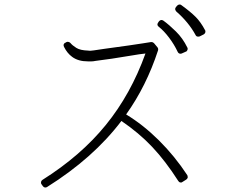

<svg xmlns="http://www.w3.org/2000/svg" viewBox="-20 -879 1040 854"><path d="M862 -716Q866 -716 868 -717L886 -726Q892 -730 893 -734Q895 -741 892 -745Q873 -781 850 -804Q827 -827 787 -856Q784 -859 779 -859Q773 -859 768 -854L763 -848Q759 -844 759 -838Q761 -831 764 -828Q819 -780 850 -723Q853 -716 862 -716ZM783 -640Q785 -640 786 -640.5Q787 -641 788 -641L806 -649Q811 -650 814 -657Q816 -664 813 -668Q793 -709 762.5 -739Q732 -769 707 -787Q703 -790 698 -790Q698 -790 697.5 -790Q697 -790 696 -790Q690 -788 687 -784L683 -778Q676 -768 686 -760Q709 -742 732 -711.5Q755 -681 770 -649Q774 -640 783 -640ZM182 -45Q185 -45 189 -47Q395 -176 520 -341Q598 -288 657 -225.5Q716 -163 773 -74Q777 -68 781 -68Q782 -67 784 -67Q789 -67 792 -70L808 -80Q813 -83 815 -89Q815 -97 813 -100Q757 -185 687 -254.5Q617 -324 541 -370Q631 -496 683 -655Q685 -663 680 -669L665 -687Q660 -692 654 -692Q653 -692 652.5 -692Q652 -692 652 -692Q641 -690 614 -686Q587 -682 554 -677Q533 -674 503.5 -670Q474 -666 445.5 -662Q417 -658 398 -655Q391 -654 384.5 -653.5Q378 -653 372 -654Q337 -655 319.5 -666Q302 -677 293 -688Q288 -693 282 -693Q278 -693 276 -692L271 -689Q266 -688 263 -681Q262 -675 265 -670Q279 -642 301 -626Q328 -606 371 -606H372Q379 -606 387 -606Q395 -606 404 -608Q431 -611 477.5 -618Q524 -625 565 -632Q583 -635 599 -637.5Q615 -640 627 -641Q562 -460 450.5 -323Q339 -186 169 -79Q163 -75 163 -70Q161 -64 165 -59L170 -52Q175 -45 182 -45Z"/></svg>

Font: Kokoro
Style: Regular
Weight: 400
Version: Version 1.00